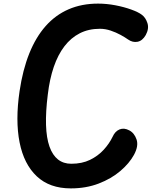

<svg xmlns="http://www.w3.org/2000/svg" viewBox="-20 -1034 840 1064"><path d="M372.5 10Q255 10 183.8 -57Q112.5 -124 88.5 -245.2Q64.5 -366.5 88.5 -529Q106 -647 142.2 -737.5Q178.5 -828 233 -889.5Q287.5 -951 360.2 -982.5Q433 -1014 523.5 -1014Q570.5 -1014 619 -1004.8Q667.5 -995.5 707 -981.2Q746.5 -967 765.5 -952.5Q787 -937 797 -906Q807 -875 787.5 -839.5Q769 -807.5 742 -802.5Q715 -797.5 690 -815Q674 -826.5 648.5 -840.5Q623 -854.5 593.2 -864.5Q563.5 -874.5 533.5 -874.5Q471 -874.5 422 -849.5Q373 -824.5 337 -777.5Q301 -730.5 278 -663.2Q255 -596 245 -511Q220.5 -317 254.2 -221.8Q288 -126.5 375 -126.5Q434.5 -126.5 479 -148.2Q523.5 -170 554.8 -204.2Q586 -238.5 604 -276Q617.5 -306.5 642.5 -316.8Q667.5 -327 696.5 -311.5Q724.5 -297 736.8 -261Q749 -225 722.5 -176Q696.5 -128.5 646.5 -86Q596.5 -43.5 526.8 -16.8Q457 10 372.5 10Z"/></svg>

Font: Edu NSW ACT Cursive
Style: Regular
Weight: 400
Designer: Tina and Corey Anderson, Eben Sorkin, Mirko Velimirovic
Foundry: Sorkin Type Co.
Version: Version 2.000